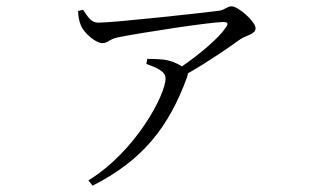

<svg xmlns="http://www.w3.org/2000/svg" viewBox="-20 -533 1040 610"><path d="M228 -498C229 -480 231 -465 238 -450C249 -426 285 -396 305 -396C323 -396 324 -407 353 -414C438 -431 652 -463 688 -463C704 -463 707 -459 697 -445C676 -413 616 -362 558 -322C545 -331 523 -341 497 -344C483 -345 469 -346 448 -346L445 -330C477 -318 506 -307 506 -284C506 -232 411 -52 261 40L274 57C436 -25 517 -132 574 -287C576 -293 577 -297 577 -300C644 -338 711 -385 743 -408C760 -420 792 -424 792 -443C792 -465 736 -513 716 -513C702 -513 695 -502 677 -499C633 -493 342 -461 292 -461C270 -461 260 -478 244 -502Z"/></svg>

Font: Noto Serif CJK JP Light
Style: Regular
Weight: 300
Designer: Ryoko NISHIZUKA 西塚涼子 (kana & ideographs); Frank Grießhammer (Latin, Greek & Cyrillic); Wenlong ZHANG 张文龙 (bopomofo); San
Foundry: Adobe Systems Incorporated
Version: Version 1.001;PS 1.001;hotconv 16.6.54;makeotf.lib2.5.65590